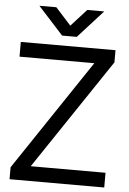

<svg xmlns="http://www.w3.org/2000/svg" viewBox="-61 -970 679 1014"><g transform="rotate(5 278.5 -463.0)"><path d="M28.8 0H530.8V-78.1H134.3L526.9 -663.1V-727.5H24.9V-649.4H421.4L28.8 -63.5ZM106 -926.3 239.3 -779.8H316.9L449.7 -926.3H359.9L277.8 -835.9L195.8 -926.3Z"/></g></svg>

Font: Guggenheim Sans Display
Style: Regular
Weight: 400
Designer: Modified by Tom Baber under direction of Pentagram Design 2023
Foundry: rsms
Version: Version 1.001;Glyphs 3.1.2 (3151)